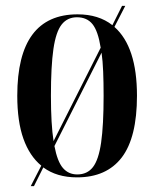

<svg xmlns="http://www.w3.org/2000/svg" viewBox="-20 -596 528 656"><path d="M121 -30Q81 -63 60 -122Q39 -181 39 -269Q39 -547 245 -547Q317 -547 364 -510L397 -576H408L371 -504Q448 -436 448 -269Q448 -126 396 -58Q344 10 243 10Q174 10 128 -24L96 40H85ZM324 -433Q315 -490 296 -513.5Q277 -537 243 -537Q210 -537 190.5 -512Q171 -487 162.5 -428.5Q154 -370 154 -269Q154 -171 163 -114ZM244 0Q278 0 297.5 -25Q317 -50 325.5 -109Q334 -168 334 -269Q334 -314 332.5 -351Q331 -388 327 -416L166 -97Q176 -44 195 -22Q214 0 244 0Z"/></svg>

Font: Noto Serif Display ExtraCondensed SemiBold
Style: Regular
Weight: 600
Width: 2
Designer: Monotype Design Team
Foundry: Monotype Imaging Inc.
Version: Version 2.009